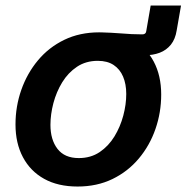

<svg xmlns="http://www.w3.org/2000/svg" viewBox="-20 -664 675 695"><path d="M332 -467.3 344.7 -546.9Q364.3 -546.4 382.6 -545.4Q400.9 -544.4 419.2 -543Q437.5 -541.5 456.5 -540.5Q475.6 -539.6 495.1 -539.6Q507.8 -539.6 509.3 -550.8L525.4 -644H635.3L619.6 -554.2Q614.7 -522.5 598.6 -502.4Q582.5 -482.4 558.1 -473.1Q533.7 -463.9 502.9 -463.9Q461.4 -463.9 417.7 -465.6Q374 -467.3 332 -467.3ZM260.7 11.2Q189.9 11.2 139.9 -16.6Q89.8 -44.4 63 -95Q36.1 -145.5 36.1 -213.4Q36.1 -278.8 57.1 -338.6Q78.1 -398.4 117.4 -445.6Q156.7 -492.7 212.6 -519.8Q268.6 -546.9 338.9 -546.9Q409.2 -546.9 459.5 -519.3Q509.8 -491.7 536.6 -440.9Q563.5 -390.1 563.5 -321.8Q563.5 -256.8 542.7 -197Q522 -137.2 482.4 -90.1Q442.9 -43 387 -15.9Q331.1 11.2 260.7 11.2ZM265.1 -91.8Q308.6 -91.8 340.8 -113.5Q373 -135.3 394.3 -170.2Q415.5 -205.1 426.3 -245.6Q437 -286.1 437 -323.7Q437 -359.9 425.5 -386.7Q414.1 -413.6 391.4 -428.7Q368.7 -443.8 334 -443.8Q291 -443.8 258.8 -422.4Q226.6 -400.9 205.3 -366.2Q184.1 -331.5 173.3 -290.8Q162.6 -250 162.6 -211.9Q162.6 -158.2 188.2 -125Q213.9 -91.8 265.1 -91.8Z"/></svg>

Font: Inter 18pt SemiBold
Style: Italic
Weight: 600
Italic angle: -9.3988°
Designer: Rasmus Andersson
Foundry: rsms
Version: Version 4.001;git-66647c0bb